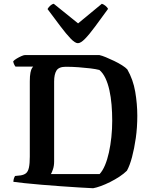

<svg xmlns="http://www.w3.org/2000/svg" viewBox="-20 -997 813 1018"><path d="M474 1Q446 0 400.5 -3Q355 -6 303 -9.5Q251 -13 200 -17.5Q149 -22 109.5 -26Q70 -30 51 -33Q51 -43 54 -51.5Q57 -60 60 -64L89 -67Q108 -70 118.5 -79Q129 -88 133.5 -109Q138 -130 138 -167V-566Q138 -595 141.5 -612Q145 -629 150 -636.5Q155 -644 156 -644H62Q58 -649 54.5 -656.5Q51 -664 50 -672Q56 -679 68.5 -686.5Q81 -694 93.5 -699.5Q106 -705 112 -705H507Q521 -702 541.5 -693.5Q562 -685 585 -674Q608 -663 627 -651Q646 -639 655 -629Q686 -575 697 -510.5Q708 -446 708 -383Q708 -321 700 -265Q692 -209 680 -164Q668 -119 653 -92Q637 -76 613.5 -60.5Q590 -45 564 -32Q538 -19 514.5 -10.5Q491 -2 474 1ZM250 -74H508Q524 -91 536.5 -120.5Q549 -150 557.5 -188.5Q566 -227 570.5 -270Q575 -313 575 -357Q575 -400 571.5 -441.5Q568 -483 560 -519Q552 -555 539 -582.5Q526 -610 507 -626Q488 -631 459 -634.5Q430 -638 396 -640.5Q362 -643 329 -643Q292 -643 279.5 -623Q267 -603 267 -565V-141Q267 -118 261 -100Q255 -82 250 -74ZM393 -768Q378 -768 354.5 -792.5Q331 -817 300.5 -857.5Q270 -898 232 -949Q237 -958 246 -966.5Q255 -975 265 -977L394 -873L520 -977Q530 -974 539.5 -966Q549 -958 553 -950Q515 -898 484.5 -856.5Q454 -815 431 -791.5Q408 -768 393 -768Z"/></svg>

Font: Texturina Medium 12pt SemiBold
Style: Regular
Weight: 600
Version: Version 1.002